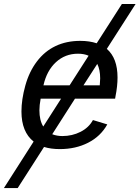

<svg xmlns="http://www.w3.org/2000/svg" viewBox="-52 -745 707 972"><path d="M327.6 -245.6 212.4 -65.4Q236.3 -56.2 263.7 -56.2Q313.5 -56.2 355.7 -77.6Q397.9 -99.1 418.5 -137.2L491.2 -115.2Q457.5 -54.7 394.3 -22.5Q331.1 9.8 251 9.8Q206.1 9.8 170.9 -1L37.6 207H-32.2L118.2 -28.3Q56.6 -77.1 56.6 -180.7Q56.6 -241.2 76.2 -311.8Q95.7 -382.3 134.8 -433.8Q173.8 -485.4 229 -511.7Q284.2 -538.1 354.5 -538.1Q400.9 -538.1 437.5 -525.9L564.9 -724.6H634.3L488.8 -497.6Q543 -450.7 543 -353Q543 -308.6 532.7 -257.3L530.8 -245.6ZM342.8 -473.1Q277.8 -473.1 231.2 -430.2Q184.6 -387.2 168 -313H300.3L396.5 -462.9Q374 -473.1 342.8 -473.1ZM147.5 -186.5Q147.5 -136.2 167 -104.5L257.3 -245.6H153.8Q147.5 -211.9 147.5 -186.5ZM455.1 -348.1Q455.1 -392.1 440.4 -421.4L370.6 -313H453.1Z"/></svg>

Font: Cousine
Style: Italic
Weight: 400
Italic angle: -12°
Monospace: yes
Designer: Steve Matteson
Foundry: Monotype Imaging Inc.
Version: Version 1.21